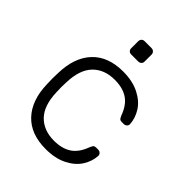

<svg xmlns="http://www.w3.org/2000/svg" viewBox="-204 -822 945 945"><g transform="rotate(45 268.0 -350.0)"><path d="M278 10Q174 10 117 -50.5Q60 -111 57 -220L56 -260L57 -300Q60 -409 117 -469.5Q174 -530 278 -530Q344 -530 390.5 -506.5Q437 -483 460 -446.5Q483 -410 485 -371Q485 -370 485 -369Q485 -361 478.5 -355Q472 -349 463 -349H449Q439 -349 434.5 -353.5Q430 -358 425 -370Q405 -425 369 -448.5Q333 -472 278 -472Q206 -472 163.5 -428.5Q121 -385 118 -295L117 -260L118 -225Q121 -135 163.5 -91.5Q206 -48 278 -48Q333 -48 369 -71.5Q405 -95 425 -150Q430 -162 434.5 -166.5Q439 -171 449 -171H463Q472 -171 478.5 -165Q485 -159 485 -151Q485 -150 485 -149Q483 -110 460 -73.5Q437 -37 390.5 -13.5Q344 10 278 10ZM247 -617Q237 -617 231 -623Q225 -629 225 -639V-687Q225 -697 231 -703.5Q237 -710 247 -710H295Q305 -710 311.5 -703.5Q318 -697 318 -687V-639Q318 -629 311.5 -623Q305 -617 295 -617Z"/></g></svg>

Font: Rubik AZ
Style: Regular
Weight: 300
Designer: Hubert and Fischer
Foundry: Hubert & Fischer
Version: Version 2.000